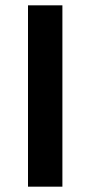

<svg xmlns="http://www.w3.org/2000/svg" viewBox="-20 -700 339 720"><path d="M214 0V-680H85V0Z"/></svg>

Font: Catamaran
Style: Bold
Weight: 700
Designer: Pria Ravichandran
Version: Version 2.000